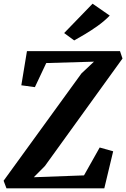

<svg xmlns="http://www.w3.org/2000/svg" viewBox="-34 -1020 684 1040"><path d="M1 0 -14.5 -41 407 -622 475 -686 216.5 -678.5 155 -548 81.5 -558 112 -743H616L629.5 -703L209 -120.5L149 -60L421 -70L506 -221L579 -200.5L531 0ZM368 -801 313.5 -841 467.5 -1000 560.5 -935.5Q531 -905.5 496 -880.5Q461 -855.5 427.5 -835.5Q394 -815.5 368 -801Z"/></svg>

Font: Merriweather Light 18pt
Style: Bold Italic
Weight: 700
Italic angle: -7.8°
Version: Version 2.101